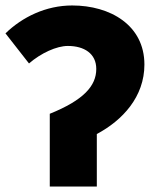

<svg xmlns="http://www.w3.org/2000/svg" viewBox="-20 -682 590 702"><path d="M162 0H334V-192C428 -242 508 -328 508 -446C508 -590 383 -662 244 -662C148 -662 62 -620 0 -560L86 -450C130 -488 187 -514 228 -514C288 -514 332 -486 332 -430C332 -368 286 -316 162 -266Z"/></svg>

Font: Source Sans Pro Black
Style: Regular
Weight: 900
Designer: Paul D. Hunt
Foundry: Adobe Systems Incorporated
Version: Version 3.006;hotconv 1.0.111;makeotfexe 2.5.65597